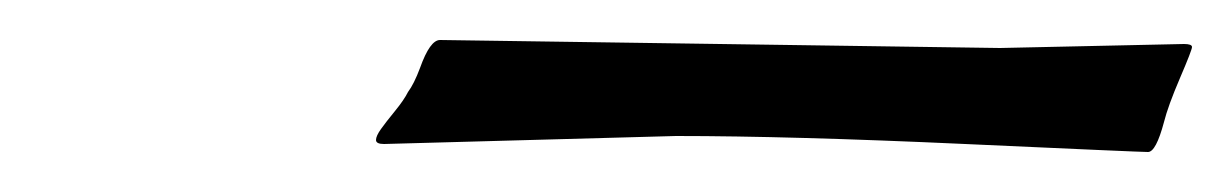

<svg xmlns="http://www.w3.org/2000/svg" viewBox="-20 -374 616 96"><path d="M200 -354 480 -350 572 -352Q576 -352 576 -350.5Q576 -349 570 -335Q564 -321 562 -313Q558 -298 554 -298Q550 -298 462.5 -302Q375 -306 318 -306L172 -302Q168 -302 168 -304Q168 -306 170.5 -309.5Q173 -313 177.5 -318.5Q182 -324 184 -328Q187 -332 190 -340Q195 -354 200 -354Z"/></svg>

Font: Miama
Style: Regular
Weight: 400
Italic angle: 16.5°
Designer: Linus Romer
Foundry: Linus Romer
Version: 0.32